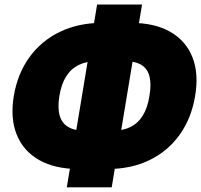

<svg xmlns="http://www.w3.org/2000/svg" viewBox="-20 -781 875 835"><path d="M322.8 -45.9Q219.7 -45.9 150.9 -84.7Q82 -123.5 53 -194.8Q23.9 -266.1 40 -363.8Q56.6 -461.4 108.4 -532.7Q160.2 -604 241 -642.8Q321.8 -681.6 424.8 -681.6H548.8Q652.3 -681.6 720.2 -642.8Q788.1 -604 816.7 -532.7Q845.2 -461.4 828.6 -363.8Q812.5 -266.1 761.2 -194.8Q710 -123.5 630.1 -84.7Q550.3 -45.9 447.3 -45.9ZM351.1 -212.4H467.3Q514.6 -212.4 547.9 -229Q581.1 -245.6 601.6 -279.3Q622.1 -313 629.9 -363.8Q638.7 -415 630.1 -448.7Q621.6 -482.4 594.7 -498.8Q567.9 -515.1 520.5 -515.1H403.8Q356.9 -515.1 323 -498.8Q289.1 -482.4 267.8 -448.7Q246.6 -415 238.3 -363.8Q230 -313 239.3 -279.3Q248.5 -245.6 276.4 -229Q304.2 -212.4 351.1 -212.4ZM270.5 33.7 402.3 -761.2H597.7L465.8 33.7Z"/></svg>

Font: Inter 28pt Black
Style: Italic
Weight: 900
Italic angle: -9.3988°
Designer: Rasmus Andersson
Foundry: rsms
Version: Version 4.001;git-66647c0bb